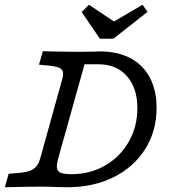

<svg xmlns="http://www.w3.org/2000/svg" viewBox="-21 -786 716 806"><path d="M39.5 -0.8 -0.8 0 15.3 -56.5 60.5 -60.5Q90.3 -62.9 106.9 -69.8Q123.4 -76.6 133.1 -89.5Q142.7 -102.4 149.2 -125.8L237.9 -445.2Q245.2 -468.5 243.5 -481.5Q241.9 -494.4 228.6 -500.8Q215.3 -507.3 185.5 -510.5L142.7 -514.5L158.9 -571Q187.9 -570.2 227 -569.4Q266.1 -568.5 306.5 -568.5H312.1Q346 -569.4 379 -569.4Q388.7 -570.2 398.4 -570.2Q472.6 -570.2 526.2 -541.9Q579.8 -513.7 608.1 -460.1Q636.3 -406.5 636.3 -333.1Q636.3 -236.3 588.7 -160.5Q541.1 -84.7 456 -42.3Q371 0 262.1 0Q242.7 -0.8 223.4 -0.8Q186.3 -2.4 154.8 -2.4H152.4Q125 -2.4 96 -2Q66.9 -1.6 39.5 -0.8ZM555.6 -332.3Q555.6 -416.9 511.7 -466.5Q467.7 -516.1 393.5 -516.1H333.9L224.2 -124.2Q216.1 -95.2 218.1 -80.6Q220.2 -66.1 234.3 -60.5Q248.4 -54.8 279.8 -54.8Q357.3 -54.8 420.2 -91.1Q483.1 -127.4 519.4 -190.7Q555.6 -254 555.6 -332.3ZM598.4 -736.3 454.8 -623.4H398.4L321.8 -735.5L352.4 -766.1L482.3 -679L415.3 -671L577.4 -766.1Z"/></svg>

Font: Playfair Micro SmCond SmLight
Style: Italic
Weight: 360
Width: 4
Italic angle: -15.6°
Designer: Claus Eggers Sørensen
Foundry: Claus Eggers Sørensen
Version: Version 2.203;Glyphs 3.3 (3326)